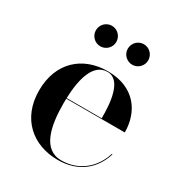

<svg xmlns="http://www.w3.org/2000/svg" viewBox="-161 -780 851 904"><g transform="rotate(30 265.0 -327.5)"><path d="M305.5 -609C305.5 -578.5 330.5 -553.5 361 -553.5C391.5 -553.5 416.5 -578.5 416.5 -609C416.5 -640 391.5 -665 361 -665C330.5 -665 305.5 -640 305.5 -609ZM132 -609C132 -578.5 157 -553.5 187.5 -553.5C218 -553.5 243 -578.5 243 -609C243 -640 218 -665 187.5 -665C157 -665 132 -640 132 -609ZM492 -142H488C463 -60 395 3.5 296.5 3.5C195 3.5 172 -113.5 172 -235C172 -243.5 172 -252 172.5 -260H490.5C490.5 -369 426.5 -470 278 -470C142 -470 42 -382.5 42 -230C42 -77.5 145.5 10 281 10C397 10 466 -55.5 492 -142ZM278 -466.5C354 -466.5 363.5 -346 363 -263.5H172.5C176 -368 201 -466.5 278 -466.5Z"/></g></svg>

Font: Bodoni* 48pt Medium
Style: Regular
Weight: 500
Version: Version 2.3